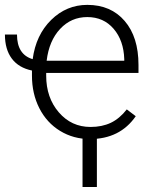

<svg xmlns="http://www.w3.org/2000/svg" viewBox="-25 -558 635 784"><path d="M342.3 9.8Q274.9 9.8 220.5 -23.4Q166 -56.6 135.7 -116Q105.5 -175.3 105.5 -249V-270Q51.3 -281.2 23.2 -318.8Q-4.9 -356.4 -4.9 -417H44.4Q44.4 -335.4 108.4 -316.4Q121.6 -415.5 184.1 -476.8Q246.6 -538.1 331.5 -538.1Q427.7 -538.1 484.1 -472.4Q540.5 -406.7 540.5 -293V-260.3H163.6V-249Q163.6 -159.2 215.1 -99.4Q266.6 -39.6 344.7 -39.6Q391.6 -39.6 427.5 -56.6Q463.4 -73.7 492.7 -111.3L529.3 -83.5Q464.8 9.8 342.3 9.8ZM331.5 -488.3Q265.6 -488.3 220.5 -439.9Q175.3 -391.6 165.5 -310.1H482.4V-316.4Q480 -392.6 439 -440.4Q397.9 -488.3 331.5 -488.3ZM370.6 205.6H312V-27.8H370.6Z"/></svg>

Font: SteelSelectRoboto
Style: Regular
Weight: 300
Designer: Google
Version: Version 2.137; 2017